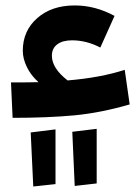

<svg xmlns="http://www.w3.org/2000/svg" viewBox="-20 -429 507 699"><path d="M434.1 -174.8 452.1 -48.8Q346.2 -18.1 250 -9Q153.8 0 25.9 0L20 -128.9Q86.9 -128.9 120.1 -129.9Q92.3 -154.8 77.6 -185.3Q63 -215.8 63 -244.1Q63 -316.9 115.5 -363Q168 -409.2 252 -409.2Q326.7 -409.2 397 -371.1L345.2 -255.9Q294.9 -282.2 242.2 -282.2Q208 -282.2 188.5 -267.6Q168.9 -252.9 168.9 -226.1Q168.9 -180.7 226.1 -136.2Q345.2 -146 434.1 -174.8ZM252 248 243.2 50.8 332 40V238.8ZM101.1 250 91.8 53.2 182.1 42V241.2Z"/></svg>

Font: FiraGO SemiBold
Style: Italic
Weight: 600
Italic angle: -8°
Designer: bBox Type GmbH
Foundry: bBox Type GmbH
Version: Version 1.001;PS 001.001;hotconv 1.0.88;makeotf.lib2.5.64775